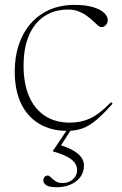

<svg xmlns="http://www.w3.org/2000/svg" viewBox="-20 -523 498 782"><path d="M284 -503Q329 -503 358.8 -494Q388.5 -485 403.8 -470.8Q419 -456.5 419 -440.5Q419 -433.5 415.5 -427Q412 -420.5 406 -416.5Q400 -412.5 392.5 -412.5Q386.5 -412.5 378.2 -419.8Q370 -427 359 -437.5Q348 -448 333.2 -458.8Q318.5 -469.5 299.8 -476.8Q281 -484 257 -484Q201.5 -484 160.8 -457Q120 -430 98 -379Q76 -328 76 -255Q76 -183 98.2 -131Q120.5 -79 163 -51.2Q205.5 -23.5 265 -23.5Q310 -23.5 347.2 -40.8Q384.5 -58 432.5 -107L438.5 -101Q402 -59.5 373.2 -35Q344.5 -10.5 316.5 -0.2Q288.5 10 253.5 10Q189 10 140.8 -18.2Q92.5 -46.5 66.2 -100.5Q40 -154.5 40 -232.5Q40 -291 56.5 -340.5Q73 -390 104.2 -426.2Q135.5 -462.5 180.8 -482.8Q226 -503 284 -503ZM212 239.5Q180.5 239.5 168.5 231.5Q156.5 223.5 156.5 211.5Q156.5 204.5 161.2 198.2Q166 192 175 192Q180.5 192 187.2 199.5Q194 207 205.8 214.8Q217.5 222.5 236 222.5Q259.5 222.5 276.8 207.5Q294 192.5 294 170Q294 155 285.5 141.8Q277 128.5 255.5 116.5Q234 104.5 195.5 93.5V91.5L257 0H273L223 77.5L221.5 66.5Q261.5 79 283.2 93Q305 107 313.5 121.5Q322 136 322 151Q322 177.5 307.5 197.5Q293 217.5 268 228.5Q243 239.5 212 239.5Z"/></svg>

Font: Newsreader 60pt ExtraLight
Style: Regular
Weight: 250
Designer: Hugues Gentile
Foundry: Production Type
Version: Version 1.003